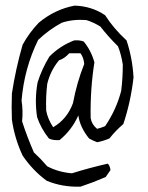

<svg xmlns="http://www.w3.org/2000/svg" viewBox="-20 -706 540 700"><path d="M121.1 -623Q179.7 -671.9 252 -685.5Q314.5 -683.6 363.3 -650.4Q394.5 -601.6 441.4 -558.6Q462.9 -494.1 466.8 -423.8Q457 -335.9 429.7 -253.9Q402.3 -230.5 378.9 -201.2Q355.5 -191.4 334 -187.5Q318.4 -193.4 304.7 -201.2Q271.5 -242.2 265.6 -285.2Q242.2 -232.4 197.3 -195.3Q173.8 -193.4 158.2 -201.2Q128.9 -238.3 115.2 -279.3Q105.5 -343.8 117.2 -406.2Q132.8 -455.1 160.2 -500Q199.2 -539.1 250 -558.6Q269.5 -560.5 285.2 -554.7Q312.5 -521.5 324.2 -478.5Q308.6 -380.9 310.5 -275.4Q314.5 -252 334 -236.3Q349.6 -240.2 363.3 -246.1Q404.3 -306.6 421.9 -375Q427.7 -421.9 427.7 -470.7Q421.9 -507.8 410.2 -537.1Q373 -574.2 345.7 -609.4Q320.3 -625 294.9 -632.8Q246.1 -636.7 205.1 -623Q158.2 -597.7 119.1 -560.5Q68.4 -457 58.6 -339.8Q64.5 -300.8 60.5 -263.7Q78.1 -209 103.5 -150.4Q128.9 -127 152.3 -99.6Q193.4 -78.1 242.2 -74.2Q304.7 -93.8 373 -109.4Q380.9 -101.6 382.8 -85.9Q373 -72.3 365.2 -60.5Q320.3 -41 273.4 -25.4Q207 -23.4 150.4 -46.9Q99.6 -84 62.5 -138.7Q33.2 -201.2 23.4 -269.5Q21.5 -314.5 23.4 -365.2Q37.1 -455.1 62.5 -543Q85.9 -585.9 121.1 -623ZM232.4 -511.7Q214.8 -492.2 195.3 -486.3Q164.1 -449.2 152.3 -400.4Q146.5 -353.5 148.4 -302.7Q154.3 -271.5 173.8 -242.2Q224.6 -271.5 246.1 -330.1Q259.8 -404.3 287.1 -472.7Q285.2 -496.1 273.4 -511.7Z"/></svg>

Font: BoLeHuaiShuti
Style: Regular
Weight: 400
Designer: Aston.linsen@gmail.com
Foundry: BoLe
Version: Version 1.00 June 15, 2016, initial release